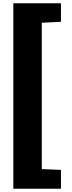

<svg xmlns="http://www.w3.org/2000/svg" viewBox="-20 -916 445 1181"><path d="M62 245V-896H355V-782L237 -776V124L355 129V245Z"/></svg>

Font: Farlight84_Sys_V01
Style: Bold
Weight: 700
Designer: Monotype Design Team, Nadine Chahine and Nizar Qandah
Foundry: Monotype Imaging Inc.
Version: Version 2.004;October 31, 2024;FontCreator 14.0.0.2814 64-bi